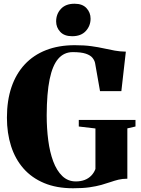

<svg xmlns="http://www.w3.org/2000/svg" viewBox="-20 -995 752 1026"><path d="M370.5 11Q282 11 215.8 -16.8Q149.5 -44.5 105.2 -95Q61 -145.5 39 -214.8Q17 -284 17 -366.5Q17 -457.5 41.2 -529Q65.5 -600.5 112.2 -650.8Q159 -701 226.2 -727.2Q293.5 -753.5 379.5 -753.5Q431 -753.5 468.5 -748.2Q506 -743 536 -736.2Q566 -729.5 593.8 -724.5Q621.5 -719.5 652.5 -719L628.5 -508H514.5L488 -658.5Q485 -672.5 474.2 -686Q463.5 -699.5 438.8 -708Q414 -716.5 369 -716.5Q322 -716.5 291.2 -681Q260.5 -645.5 245.2 -571.2Q230 -497 229.5 -379Q229.5 -309 237.8 -245.5Q246 -182 264.5 -132.5Q283 -83 313 -54.2Q343 -25.5 385 -25.5Q411 -25.5 431.8 -33.2Q452.5 -41 467.2 -56Q482 -71 490 -92V-308.5L401 -319V-354H704V-319L660.5 -309V-40Q634 -40 612.8 -34.8Q591.5 -29.5 570 -22Q548.5 -14.5 521.8 -7Q495 0.5 458.8 5.8Q422.5 11 370.5 11ZM365 -801.5Q323.5 -801.5 301.8 -825Q280 -848.5 280 -880.5Q280 -920 305.5 -947.5Q331 -975 378 -975H379Q420.5 -975 442.2 -951.5Q464 -928 464 -895.5Q464 -857 438.5 -829.2Q413 -801.5 366 -801.5Z"/></svg>

Font: Merriweather 120pt Black
Style: Regular
Weight: 900
Designer: Eben Sorkin
Foundry: Eben Sorkin
Version: Version 2.100